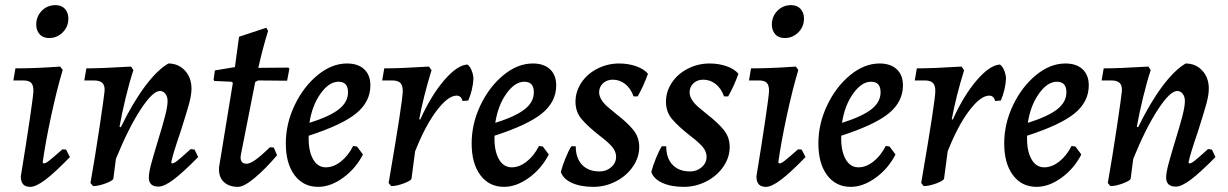

<svg xmlns="http://www.w3.org/2000/svg" viewBox="-20 -715 4776 747"><path d="M223 -134 237 -133 252 -104Q194 -44 157 -16Q120 12 98 12Q79 12 70 2Q61 -8 61 -29Q82 -157 96 -252Q110 -347 110 -362Q110 -384 101 -393Q92 -402 70 -402H32L40 -449Q119 -449 214 -456L224 -443Q201 -366 179 -264Q157 -162 146 -83L150 -79Q157 -79 169.5 -88.5Q182 -98 223 -134ZM121 -619Q121 -651 142.5 -673Q164 -695 196 -695Q220 -695 233 -680Q246 -665 246 -643Q246 -611 224 -589Q202 -567 171 -567Q147 -567 134 -582Q121 -597 121 -619Z M751 -104Q692 -44 655.5 -16.5Q619 11 597 11Q559 11 559 -24Q559 -43 568 -76.5Q577 -110 594 -166Q612 -224 622 -262.5Q632 -301 632 -322Q632 -339 623.5 -350Q615 -361 602 -361Q574 -361 526.5 -288Q479 -215 431 -97L421 -20Q419 -12 391 -1.5Q363 9 342 9L332 -3Q350 -105 367.5 -222Q385 -339 387 -362Q388 -383 378 -392.5Q368 -402 346 -402H308L316 -449Q374 -449 490 -456L499 -442Q484 -397 469 -335Q454 -273 445 -222L450 -220Q497 -316 544.5 -379.5Q592 -443 635 -468Q674 -468 699.5 -440.5Q725 -413 725 -370Q725 -345 715 -309Q705 -273 681 -198Q653 -117 646 -83L649 -79Q656 -79 668.5 -88.5Q681 -98 722 -135L737 -133Z M1058 -111Q1012 -57 970.5 -22.5Q929 12 906 12Q872 12 852 -6Q832 -24 832 -56Q832 -65 833 -69L886 -393L880 -397L814 -400L811 -405L816 -441L894 -454L910 -572L1016 -607L1023 -595Q1001 -523 985 -451L1102 -452L1106 -448L1097 -401L984 -402L973 -396L917 -112L916 -103Q916 -78 939 -78Q952 -78 973 -92.5Q994 -107 1030 -142L1045 -141Z M1181 -187Q1179 -131 1197 -97.5Q1215 -64 1248 -64Q1277 -64 1305.5 -86Q1334 -108 1354 -147L1369 -145L1392 -114Q1364 -59 1315 -23.5Q1266 12 1218 12Q1160 12 1126 -33.5Q1092 -79 1092 -157Q1092 -234 1126.5 -306Q1161 -378 1216 -423Q1271 -468 1330 -468Q1373 -468 1397 -445.5Q1421 -423 1421 -383Q1421 -319 1366 -274Q1311 -229 1181 -187ZM1184 -237Q1263 -262 1298.5 -290Q1334 -318 1334 -356Q1334 -397 1297 -397Q1260 -397 1227 -350.5Q1194 -304 1184 -237Z M1547 -361Q1547 -383 1537.5 -392.5Q1528 -402 1506 -402H1467L1475 -449Q1539 -449 1649 -456L1659 -442Q1627 -338 1611 -251L1615 -250Q1657 -343 1707.5 -402Q1758 -461 1798 -464Q1807 -459 1814 -443Q1821 -427 1822 -410Q1820 -367 1802 -324L1780 -322Q1774 -343 1757 -343Q1723 -343 1678.5 -284Q1634 -225 1595 -126L1581 -20Q1579 -12 1551 -1.5Q1523 9 1502 9L1492 -3Q1547 -323 1547 -361Z M1904 -187Q1902 -131 1920 -97.5Q1938 -64 1971 -64Q2000 -64 2028.5 -86Q2057 -108 2077 -147L2092 -145L2115 -114Q2087 -59 2038 -23.5Q1989 12 1941 12Q1883 12 1849 -33.5Q1815 -79 1815 -157Q1815 -234 1849.5 -306Q1884 -378 1939 -423Q1994 -468 2053 -468Q2096 -468 2120 -445.5Q2144 -423 2144 -383Q2144 -319 2089 -274Q2034 -229 1904 -187ZM1907 -237Q1986 -262 2021.5 -290Q2057 -318 2057 -356Q2057 -397 2020 -397Q1983 -397 1950 -350.5Q1917 -304 1907 -237Z M2313 -48Q2339 -48 2358 -64.5Q2377 -81 2377 -105Q2377 -126 2361 -144.5Q2345 -163 2313 -187Q2266 -224 2242.5 -252Q2219 -280 2219 -319Q2219 -359 2242 -393.5Q2265 -428 2304.5 -448Q2344 -468 2389 -468Q2424 -468 2454.5 -457.5Q2485 -447 2501 -428Q2483 -378 2461 -340H2445Q2434 -371 2412.5 -388Q2391 -405 2364 -405Q2341 -405 2326 -391Q2311 -377 2311 -356Q2311 -330 2341 -302Q2357 -288 2378 -271Q2421 -238 2444 -209.5Q2467 -181 2467 -143Q2467 -103 2442.5 -67Q2418 -31 2376.5 -9.5Q2335 12 2288 12Q2239 12 2205 -3.5Q2171 -19 2162 -46Q2168 -70 2180.5 -100.5Q2193 -131 2203 -146H2220Q2220 -100 2244.5 -74Q2269 -48 2313 -48Z M2665 -48Q2691 -48 2710 -64.5Q2729 -81 2729 -105Q2729 -126 2713 -144.5Q2697 -163 2665 -187Q2618 -224 2594.5 -252Q2571 -280 2571 -319Q2571 -359 2594 -393.5Q2617 -428 2656.5 -448Q2696 -468 2741 -468Q2776 -468 2806.5 -457.5Q2837 -447 2853 -428Q2835 -378 2813 -340H2797Q2786 -371 2764.5 -388Q2743 -405 2716 -405Q2693 -405 2678 -391Q2663 -377 2663 -356Q2663 -330 2693 -302Q2709 -288 2730 -271Q2773 -238 2796 -209.5Q2819 -181 2819 -143Q2819 -103 2794.5 -67Q2770 -31 2728.5 -9.5Q2687 12 2640 12Q2591 12 2557 -3.5Q2523 -19 2514 -46Q2520 -70 2532.5 -100.5Q2545 -131 2555 -146H2572Q2572 -100 2596.5 -74Q2621 -48 2665 -48Z M3085 -134 3099 -133 3114 -104Q3056 -44 3019 -16Q2982 12 2960 12Q2941 12 2932 2Q2923 -8 2923 -29Q2944 -157 2958 -252Q2972 -347 2972 -362Q2972 -384 2963 -393Q2954 -402 2932 -402H2894L2902 -449Q2981 -449 3076 -456L3086 -443Q3063 -366 3041 -264Q3019 -162 3008 -83L3012 -79Q3019 -79 3031.5 -88.5Q3044 -98 3085 -134ZM2983 -619Q2983 -651 3004.5 -673Q3026 -695 3058 -695Q3082 -695 3095 -680Q3108 -665 3108 -643Q3108 -611 3086 -589Q3064 -567 3033 -567Q3009 -567 2996 -582Q2983 -597 2983 -619Z M3253 -187Q3251 -131 3269 -97.5Q3287 -64 3320 -64Q3349 -64 3377.5 -86Q3406 -108 3426 -147L3441 -145L3464 -114Q3436 -59 3387 -23.5Q3338 12 3290 12Q3232 12 3198 -33.5Q3164 -79 3164 -157Q3164 -234 3198.5 -306Q3233 -378 3288 -423Q3343 -468 3402 -468Q3445 -468 3469 -445.5Q3493 -423 3493 -383Q3493 -319 3438 -274Q3383 -229 3253 -187ZM3256 -237Q3335 -262 3370.5 -290Q3406 -318 3406 -356Q3406 -397 3369 -397Q3332 -397 3299 -350.5Q3266 -304 3256 -237Z M3619 -361Q3619 -383 3609.5 -392.5Q3600 -402 3578 -402H3539L3547 -449Q3611 -449 3721 -456L3731 -442Q3699 -338 3683 -251L3687 -250Q3729 -343 3779.5 -402Q3830 -461 3870 -464Q3879 -459 3886 -443Q3893 -427 3894 -410Q3892 -367 3874 -324L3852 -322Q3846 -343 3829 -343Q3795 -343 3750.5 -284Q3706 -225 3667 -126L3653 -20Q3651 -12 3623 -1.5Q3595 9 3574 9L3564 -3Q3619 -323 3619 -361Z M3976 -187Q3974 -131 3992 -97.5Q4010 -64 4043 -64Q4072 -64 4100.5 -86Q4129 -108 4149 -147L4164 -145L4187 -114Q4159 -59 4110 -23.5Q4061 12 4013 12Q3955 12 3921 -33.5Q3887 -79 3887 -157Q3887 -234 3921.5 -306Q3956 -378 4011 -423Q4066 -468 4125 -468Q4168 -468 4192 -445.5Q4216 -423 4216 -383Q4216 -319 4161 -274Q4106 -229 3976 -187ZM3979 -237Q4058 -262 4093.5 -290Q4129 -318 4129 -356Q4129 -397 4092 -397Q4055 -397 4022 -350.5Q3989 -304 3979 -237Z M4709 -104Q4650 -44 4613.5 -16.5Q4577 11 4555 11Q4517 11 4517 -24Q4517 -43 4526 -76.5Q4535 -110 4552 -166Q4570 -224 4580 -262.5Q4590 -301 4590 -322Q4590 -339 4581.5 -350Q4573 -361 4560 -361Q4532 -361 4484.5 -288Q4437 -215 4389 -97L4379 -20Q4377 -12 4349 -1.5Q4321 9 4300 9L4290 -3Q4308 -105 4325.5 -222Q4343 -339 4345 -362Q4346 -383 4336 -392.5Q4326 -402 4304 -402H4266L4274 -449Q4332 -449 4448 -456L4457 -442Q4442 -397 4427 -335Q4412 -273 4403 -222L4408 -220Q4455 -316 4502.5 -379.5Q4550 -443 4593 -468Q4632 -468 4657.5 -440.5Q4683 -413 4683 -370Q4683 -345 4673 -309Q4663 -273 4639 -198Q4611 -117 4604 -83L4607 -79Q4614 -79 4626.5 -88.5Q4639 -98 4680 -135L4695 -133Z"/></svg>

Font: Alegreya Medium
Style: Italic
Weight: 500
Italic angle: -7°
Designer: Juan Pablo del Peral
Foundry: Huerta Tipografica
Version: Version 2.008; ttfautohint (v1.8)